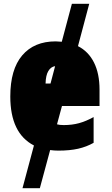

<svg xmlns="http://www.w3.org/2000/svg" viewBox="-20 -780 588 1007"><path d="M305 -224 279 -128Q292 -124 314 -124Q358 -124 394.5 -134Q431 -144 471 -166V-31Q434 -10 390 0Q346 10 286 10Q264 10 243 7L189 207H98L158 -17Q34 -81 34 -274Q34 -416 96.5 -489.5Q159 -563 272 -563Q284 -563 304 -561L357 -760H448L389 -538Q444 -510 473 -452Q502 -394 502 -310V-224ZM245 -342 269 -433Q247 -430 233.5 -407.5Q220 -385 219 -342Z"/></svg>

Font: Noto Sans Display Black Narrow
Style: Regular
Weight: 900
Width: 4
Designer: Monotype Design team
Foundry: Monotype Imaging Inc.
Version: Version 1.000